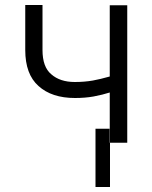

<svg xmlns="http://www.w3.org/2000/svg" viewBox="-20 -569 608 768"><path d="M419 2V-199Q391 -190 354 -183Q320 -177 280 -177Q187 -177 134 -225Q81 -272 81 -369V-549H150V-369Q150 -301 185 -272Q220 -241 279 -241Q318 -241 352 -247Q380 -252 419 -263V-548H489V2ZM362 179H420V-54H362Z"/></svg>

Font: Sinter Normal
Style: Regular
Weight: 350
Foundry: Adobe & rsms
Version: Version 1.000